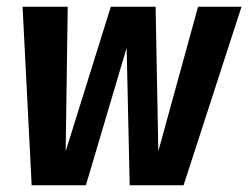

<svg xmlns="http://www.w3.org/2000/svg" viewBox="-20 -550 737 570"><path d="M525 0H365L356 -408L235 0H74L47 -530H181L175 -101L309 -530H442L450 -101L568 -530H697Z"/></svg>

Font: Fira Sans Condensed SemiBold
Style: Italic
Weight: 600
Width: 3
Italic angle: -8°
Designer: bBox Type GmbH & Carrois Corporate GbR & Edenspiekermann AG
Foundry: bBox Type GmbH & Carrois Corporate GbR & Edenspiekermann AG
Version: Version 4.301